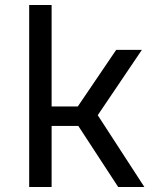

<svg xmlns="http://www.w3.org/2000/svg" viewBox="-20 -750 640 770"><path d="M97 0V-730H187V-323H292L446 -550H549L372 -288L559 0H454L294 -245H187V0Z"/></svg>

Font: JetBrainsMonoNL NFM
Style: Regular
Weight: 400
Monospace: yes
Designer: Philipp Nurullin, Konstantin Bulenkov
Foundry: JetBrains
Version: Version 2.304; ttfautohint (v1.8.4.7-5d5b);Nerd Fonts 3.3.0